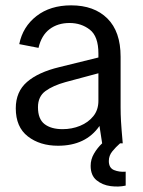

<svg xmlns="http://www.w3.org/2000/svg" viewBox="-20 -536 535 718"><path d="M197 9Q129 9 84 -26Q39 -61 39 -131Q39 -193 81 -229.5Q123 -266 202 -285L348 -321V-336Q348 -400 316 -425Q284 -450 240 -450Q196 -450 165.5 -427Q135 -404 124 -357L52 -371Q65 -436 116.5 -476Q168 -516 246 -516Q332 -516 381.5 -467Q431 -418 431 -324V-134Q431 -109 432.5 -82.5Q434 -56 439 0H429Q413 14 400 30Q387 46 387 66Q387 92 406.5 100Q426 108 450 106V158Q424 164 393.5 160Q363 156 341 138Q319 120 319 84Q319 60 331.5 38.5Q344 17 362 0L352 -65Q301 9 197 9ZM122 -135Q122 -91 146.5 -72Q171 -53 214 -53Q249 -53 279.5 -65.5Q310 -78 329 -101.5Q348 -125 348 -159V-262L225 -229Q178 -216 150 -195.5Q122 -175 122 -135Z"/></svg>

Font: Special Gothic
Style: Regular
Weight: 400
Designer: Alistair McCready
Foundry: Monolith
Version: Version 1.010; ttfautohint (v1.8.4.7-5d5b)